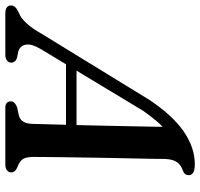

<svg xmlns="http://www.w3.org/2000/svg" viewBox="-65 -715 750 720"><g transform="rotate(90 310.0 -355.0)"><path d="M133.5 -132Q113.5 -98 117.5 -76.8Q121.5 -55.5 143 -48.5L168 -43.5Q177 -40 181 -34.5Q185 -29 185 -23Q185 -12.5 177 -6.2Q169 0 154.5 0H0.5Q-14.5 0 -22 -5.5Q-29.5 -11 -29.5 -21Q-29.5 -30.5 -23 -37.2Q-16.5 -44 0.5 -52Q18.5 -58.5 38.2 -80.5Q58 -102.5 77.5 -137.5L326 -542.5Q384.5 -629 444.2 -669.8Q504 -710.5 566 -710.5Q588.5 -710.5 597.8 -704.2Q607 -698 607 -687.5Q607 -680 603 -674.8Q599 -669.5 589.5 -665.5Q569.5 -659.5 558.2 -643.8Q547 -628 546 -597.5Q546 -579.5 545.5 -547.8Q545 -516 544 -475.2Q543 -434.5 542.2 -389.2Q541.5 -344 540.8 -299.2Q540 -254.5 539.5 -215Q539 -175.5 538.8 -145.8Q538.5 -116 538.5 -101Q539 -85 542.5 -74.5Q546 -64 555.2 -56.8Q564.5 -49.5 581.5 -43Q596.5 -35.5 596.5 -22Q596.5 -12.5 588.8 -6.2Q581 0 566.5 0H354Q341.5 0 335.8 -5.8Q330 -11.5 330 -20Q330 -28.5 335.8 -34.2Q341.5 -40 352 -44L384 -51Q399 -55.5 406.5 -68Q414 -80.5 414.5 -100.5Q415 -118.5 415.8 -150Q416.5 -181.5 417.8 -222Q419 -262.5 420 -308Q421 -353.5 422 -399.2Q423 -445 423.8 -487.2Q424.5 -529.5 425.2 -563.8Q426 -598 426 -619L452.5 -610.5Q443.5 -605.5 431.2 -595Q419 -584.5 403 -565.8Q387 -547 366 -517.5ZM163 -227.5 175 -267H457L453.5 -227.5Z"/></g></svg>

Font: Fraunces Medium
Style: Italic
Weight: 500
Italic angle: -16°
Version: Version 1.000;[b76b70a41]